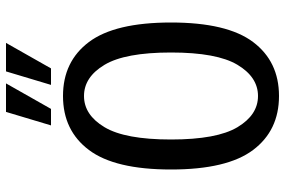

<svg xmlns="http://www.w3.org/2000/svg" viewBox="-175 -765 950 640"><g transform="rotate(-90 300.0 -445.0)"><path d="M202 -750 247 -900H342L257 -750ZM337 -750 382 -900H477L392 -750ZM480 -76.5Q415 10 300 10Q185 10 120 -76.5Q55 -163 55 -350Q55 -537 120 -623.5Q185 -710 300 -710Q415 -710 480 -623.5Q545 -537 545 -350Q545 -163 480 -76.5ZM196 -128.5Q237 -60 300 -60Q363 -60 404 -128.5Q445 -197 445 -350Q445 -503 404 -571.5Q363 -640 300 -640Q237 -640 196 -571.5Q155 -503 155 -350Q155 -197 196 -128.5Z"/></g></svg>

Font: Scada
Style: Regular
Weight: 400
Designer: Jovanny Lemonad
Foundry: Jovanny Lemonad
Version: Version 4.100;PS 004.100;hotconv 1.0.88;makeotf.lib2.5.64775